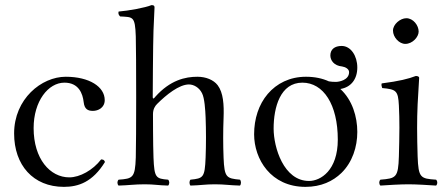

<svg xmlns="http://www.w3.org/2000/svg" viewBox="-20 -718 1738 748"><path d="M389 -87C385 -96 383 -96 374 -97C342 -55 291 -27 250 -27C175 -27 111 -99 111 -219C111 -324 168 -396 231 -396C287 -396 302.3 -353 306 -320C309 -293 322 -286 342 -286C362 -286 388 -298 388 -328C388 -380 328 -419 236 -419C142 -419 35 -333 35 -198C35 -75 109 10 229 10C286 10 341 -9 389 -87Z M576 -273C576 -293 584 -305 592 -313C628 -349 678 -389 716 -389C735 -389 756 -377 767 -355C777 -336 779.8 -290 781 -261C783 -211 783 -154 781 -104C777.9 -26.1 772 -23 722 -18C717 -12 717 -1 722 5C762 4 779 0 817 0C856 0 874 4 915 5C920 -1 920 -12 915 -18C862 -23 854.1 -26.1 851 -104C849 -154 849 -208 851 -258C853.1 -310 850 -357 828 -386C812 -407 782 -419 749 -419C702 -419 643 -406 585 -341C582 -337 575 -328 575 -341C575 -341 576 -549 578 -599C580.5 -661 580.4 -653.9 582 -689C582 -696 579 -698 570 -698C546 -688 480 -676 442 -673C440 -665 442 -660 448 -654C498 -651 506.3 -656 509 -576C511 -516 511 -164 509 -104C506.4 -25 497 -22 442 -18C436 -12 436 -1 442 5C481 4 503 0 544 0C581 0 595 4 635 5C641 -1 641 -12 635 -18C587 -22 581.2 -25.1 578 -104C576 -154 576 -273 576 -273Z M970 -195C970 -98 1035 10 1170 10C1231 10 1277 -12 1310 -44C1353 -86 1372 -146 1372 -204C1372 -263.2 1352.7 -328.4 1306 -371.3C1347 -377.9 1372 -409.1 1372 -455C1372 -500 1347 -539 1311 -539C1283 -539 1267 -525 1267 -502C1267 -483 1281 -462 1313 -459C1326 -457 1340 -449 1340 -437C1340 -405 1299 -399 1289 -399C1278.9 -399 1270.6 -399.4 1261.3 -401C1236.4 -412.4 1206.8 -419 1172 -419C1109 -419 1058 -393 1023 -352C988 -311 970 -255 970 -195ZM1158 -396C1240 -396 1296 -311 1296 -174C1296 -54 1229 -13 1184 -13C1085 -13 1046 -144 1046 -217C1046 -300 1072 -396 1158 -396Z M1511 -599C1511 -573 1535 -547 1559 -547C1587 -547 1611 -573.9 1611 -595C1611 -619 1590 -647 1563 -647C1539 -647 1511 -623 1511 -599ZM1607 -109C1605.9 -139 1605 -189.5 1605 -219.5C1605 -249.5 1605.5 -281 1607 -311.3C1609.5 -360.9 1613 -415 1613 -415C1613 -419 1608 -422 1600 -422C1571.5 -411 1536 -402 1467 -393C1465 -387 1467 -381 1469 -375C1523.5 -369.9 1531 -365 1534 -307C1535.5 -277 1536 -250.5 1536 -220.5C1536 -190.5 1534.9 -139 1534 -109C1531.5 -26 1523 -23 1462 -18C1456 -12 1456 -1 1462 5C1488 3 1541.3 0 1571 0C1602 0 1649 3 1679 5C1685 -1 1685 -12 1679 -18C1618 -22 1610 -25 1607 -109Z"/></svg>

Font: Libertinus Serif Display
Style: Regular
Weight: 400
Designer: Philipp H. Poll
Foundry: Khaled Hosny
Version: Version 6.1